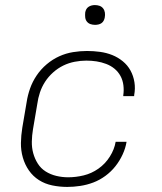

<svg xmlns="http://www.w3.org/2000/svg" viewBox="-20 -729 640 757"><path d="M245 8Q215 8 186 2Q157 -4 133.5 -19Q110 -34 94 -57Q78 -80 70 -108Q62 -136 62.5 -165.5Q63 -195 68 -226L85 -326Q89 -353 98.5 -380Q108 -407 124.5 -431.5Q141 -456 164 -475.5Q187 -495 213.5 -507Q240 -519 268 -523.5Q296 -528 323 -528Q349 -528 374.5 -524.5Q400 -521 422.5 -512Q445 -503 464 -487.5Q483 -472 494.5 -451Q506 -430 510 -405Q514 -380 509 -354V-350H466V-353Q469 -373 466.5 -393Q464 -413 455 -429.5Q446 -446 431.5 -458Q417 -470 398.5 -477Q380 -484 360.5 -487Q341 -490 320 -490Q298 -490 274.5 -485.5Q251 -481 229.5 -470.5Q208 -460 189.5 -443.5Q171 -427 158 -407Q145 -387 137.5 -364.5Q130 -342 127 -319L110 -219Q106 -195 105.5 -171Q105 -147 111 -125Q117 -103 129 -84Q141 -65 160 -53Q179 -41 202 -35.5Q225 -30 249 -30Q279 -30 310 -37.5Q341 -45 368 -64Q395 -83 413 -111.5Q431 -140 436 -170H479Q475 -145 463.5 -120Q452 -95 435 -73.5Q418 -52 395.5 -35.5Q373 -19 348 -9.5Q323 0 296.5 4Q270 8 245 8ZM355 -631Q345 -631 336.5 -634Q328 -637 322.5 -644Q317 -651 316 -660.5Q315 -670 316 -680Q317 -686 320 -692Q323 -698 329 -702Q335 -706 341.5 -707.5Q348 -709 354 -709Q364 -709 372.5 -706Q381 -703 386.5 -696Q392 -689 393.5 -679.5Q395 -670 393 -660Q392 -654 389 -648Q386 -642 380.5 -638Q375 -634 368 -632.5Q361 -631 355 -631Z"/></svg>

Font: Iosevka Aile XLt Obl
Style: Regular
Weight: 200
Italic angle: -9°
Designer: Belleve Invis
Foundry: Belleve Invis
Version: Version 31.1.0; ttfautohint (v1.8.4)